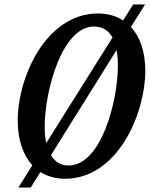

<svg xmlns="http://www.w3.org/2000/svg" viewBox="-20 -785 668 855"><path d="M269 11C505 11 627 -281 627 -469C627 -558 602 -623 563 -665L626 -765H573L528 -694C496 -715 457 -725 417 -725C186 -725 59 -444 59 -248C59 -160 84 -93 124 -49L62 50H117L160 -19C192 1 229 11 269 11ZM179 -221C179 -377 255 -667 399 -667C434 -667 462 -651 481 -618L186 -148C181 -169 179 -193 179 -221ZM505 -494C505 -337 432 -48 285 -48C253 -48 226 -62 207 -94L499 -562C503 -542 505 -520 505 -494Z"/></svg>

Font: Noto Serif Condensed Semi
Style: Italic
Weight: 600
Width: 3
Italic angle: -12°
Designer: Monotype Design Team
Foundry: Monotype Imaging Inc.
Version: Version 1.901